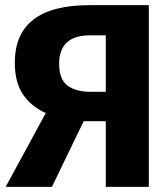

<svg xmlns="http://www.w3.org/2000/svg" viewBox="-20 -731 655 751"><path d="M562.1 -710.8V0H393.8V-256.9H307.2L183.1 0H2.1L159 -288.7Q100 -315.9 69 -363.1Q37.9 -410.3 37.9 -485.6Q37.9 -710.8 329.7 -710.8ZM393.8 -592.8H332.3Q211.3 -592.8 211.3 -481.5Q211.3 -420.5 244.1 -396.2Q276.9 -371.8 335.9 -371.8H393.8Z"/></svg>

Font: Fira Code
Style: Bold
Weight: 700
Monospace: yes
Designer: Carrois Corporate, Edenspiekermann AG, Nikita Prokopov
Foundry: Carrois Corporate, Edenspiekermann AG, Nikita Prokopov
Version: Version 6.000; ttfautohint (v1.8.2) -l 8 -r 50 -G 200 -x 14 